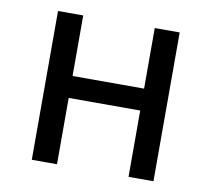

<svg xmlns="http://www.w3.org/2000/svg" viewBox="-66 -617 760 690"><g transform="rotate(10 314.5 -271.5)"><path d="M92 0H184V-242H445V0H536V-543H445V-322H184V-543H92Z"/></g></svg>

Font: Noto Sans Mono CJK HK
Style: Regular
Weight: 400
Designer: Ryoko NISHIZUKA 西塚涼子 (kana, bopomofo & ideographs); Paul D. Hunt (Latin, Greek & Cyrillic); Sandoll Communications 산돌커뮤니
Foundry: Adobe
Version: Version 2.004;hotconv 1.0.118;makeotfexe 2.5.65603